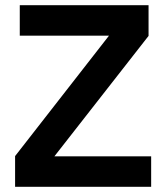

<svg xmlns="http://www.w3.org/2000/svg" viewBox="-20 -718 639 738"><path d="M561 0H38V-118L399 -581H56V-698H551V-580L189 -117H561Z"/></svg>

Font: IBM Plex Sans Thai SemiBold
Style: Regular
Weight: 600
Designer: Mike Abbink, Paul van der Laan, Pieter van Rosmalen, Ben Mitchell, Mark Frömberg
Foundry: Bold Monday
Version: Version 1.1